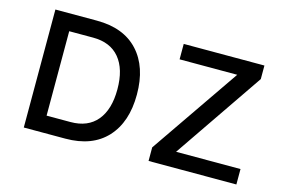

<svg xmlns="http://www.w3.org/2000/svg" viewBox="-90 -895 1620 1094"><g transform="rotate(15 720.0 -348.0)"><path d="M689 -348Q689 -185 603.5 -92.5Q518 0 360 0H115V-696H360Q518 -696 603.5 -603.5Q689 -511 689 -348ZM574 -348Q574 -467 520 -532Q466 -597 364 -597H223V-99H364Q466 -99 520 -164Q574 -229 574 -348ZM1369 -91V0H851V-80L1212 -605H872V-696H1348V-616L989 -91Z"/></g></svg>

Font: Amiko SemiBold
Style: Regular
Weight: 600
Designer: Pablo Impallari, Rodrigo Fuenzalida, Andres Torresi
Foundry: Impallari Type
Version: Version 1.001; ttfautohint (v1.3)